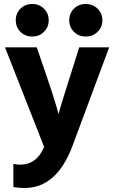

<svg xmlns="http://www.w3.org/2000/svg" viewBox="-20 -744 572 962"><path d="M141.5 -724Q177 -724 200.5 -700.5Q224 -677 224 -642.5Q224 -608 200.5 -584.5Q177 -561 141.5 -561Q106 -561 82.5 -584.5Q59 -608 59 -642.5Q59 -677 82.5 -700.5Q106 -724 141.5 -724ZM409.5 -724Q445 -724 469 -700.5Q493 -677 493 -642.5Q493 -608 469 -584.5Q445 -561 409.5 -561Q374 -561 350.5 -584.5Q327 -608 327 -642.5Q327 -677 350.5 -700.5Q374 -724 409.5 -724ZM103 198Q72 198 47 193V77Q63 81 81 81Q164 81 201 -8L5 -507H164Q261 -229 273 -172Q286 -221 377 -507H527L344 -15Q265 198 103 198Z"/></svg>

Font: Hind Jalandhar
Style: Bold
Weight: 700
Designer: Namrata Goyal
Foundry: Indian Type Foundry
Version: Version 0.702;PS 1.0;hotconv 1.0.81;makeotf.lib2.5.63406